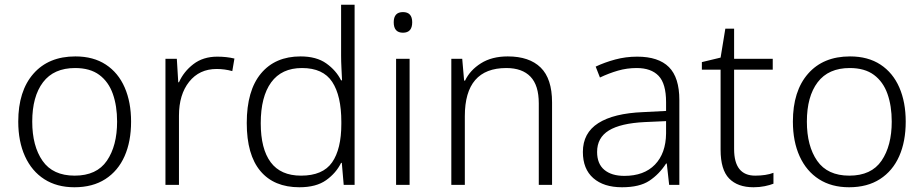

<svg xmlns="http://www.w3.org/2000/svg" viewBox="-20 -780 3898 810"><path d="M533 -267Q533 -183 505.5 -121Q478 -59 424.5 -24.5Q371 10 294 10Q220 10 167 -24Q114 -58 85.5 -120.5Q57 -183 57 -267Q57 -396 121 -469Q185 -542 298 -542Q374 -542 426.5 -507.5Q479 -473 506 -411Q533 -349 533 -267ZM116 -267Q116 -164 159.5 -101.5Q203 -39 295 -39Q388 -39 431 -102Q474 -165 474 -267Q474 -333 456 -384Q438 -435 399 -464Q360 -493 297 -493Q207 -493 161.5 -433Q116 -373 116 -267Z M897 -541Q936 -541 969 -533L960 -480Q928 -489 894 -489Q821 -489 778 -435Q735 -381 735 -292V0H678V-532H726L732 -433H735Q755 -478 796 -509.5Q837 -541 897 -541Z M1243 10Q1136 10 1078.5 -58.5Q1021 -127 1021 -261Q1021 -398 1081 -470Q1141 -542 1248 -542Q1315 -542 1356.5 -512.5Q1398 -483 1419 -441H1423Q1422 -464 1420.5 -492.5Q1419 -521 1419 -545V-760H1476V0H1430L1422 -93H1419Q1398 -50 1356 -20Q1314 10 1243 10ZM1250 -39Q1342 -39 1381 -95Q1420 -151 1420 -257V-266Q1420 -376 1381.5 -434.5Q1343 -493 1254 -493Q1168 -493 1124 -432.5Q1080 -372 1080 -260Q1080 -152 1122 -95.5Q1164 -39 1250 -39Z M1680 -729Q1719 -729 1719 -686Q1719 -642 1680 -642Q1641 -642 1641 -686Q1641 -729 1680 -729ZM1708 -532V0H1651V-532Z M2122 -542Q2213 -542 2261 -495Q2309 -448 2309 -348V0H2253V-344Q2253 -420 2218 -456.5Q2183 -493 2116 -493Q1941 -493 1941 -290V0H1884V-532H1930L1938 -440H1942Q1963 -484 2009 -513Q2055 -542 2122 -542Z M2668 -541Q2758 -541 2802 -497Q2846 -453 2846 -358V0H2803L2793 -90H2790Q2761 -45 2719.5 -17.5Q2678 10 2604 10Q2527 10 2483 -28.5Q2439 -67 2439 -139Q2439 -219 2504 -260.5Q2569 -302 2693 -307L2790 -312V-349Q2790 -427 2758.5 -460Q2727 -493 2666 -493Q2625 -493 2587 -482Q2549 -471 2511 -453L2493 -499Q2531 -517 2575.5 -529Q2620 -541 2668 -541ZM2700 -265Q2598 -260 2548.5 -229.5Q2499 -199 2499 -139Q2499 -89 2529.5 -63.5Q2560 -38 2614 -38Q2697 -38 2743 -85.5Q2789 -133 2790 -217V-269Z M3166 -39Q3188 -39 3208 -42Q3228 -45 3243 -51V-5Q3228 1 3206 5.5Q3184 10 3159 10Q3092 10 3056 -27Q3020 -64 3020 -148V-486H2941V-518L3020 -537L3040 -659H3077V-532H3240V-486H3077V-151Q3077 -39 3166 -39Z M3801 -267Q3801 -183 3773.5 -121Q3746 -59 3692.5 -24.5Q3639 10 3562 10Q3488 10 3435 -24Q3382 -58 3353.5 -120.5Q3325 -183 3325 -267Q3325 -396 3389 -469Q3453 -542 3566 -542Q3642 -542 3694.5 -507.5Q3747 -473 3774 -411Q3801 -349 3801 -267ZM3384 -267Q3384 -164 3427.5 -101.5Q3471 -39 3563 -39Q3656 -39 3699 -102Q3742 -165 3742 -267Q3742 -333 3724 -384Q3706 -435 3667 -464Q3628 -493 3565 -493Q3475 -493 3429.5 -433Q3384 -373 3384 -267Z"/></svg>

Font: Noto Sans Thai Looped Light
Style: Regular
Weight: 300
Designer: Sasikarn Vongin, Ben Mitchell
Foundry: The Fontpad Ltd
Version: Version 1.001; ttfautohint (v1.8.4.7-5d5b)